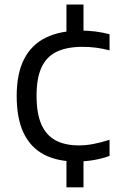

<svg xmlns="http://www.w3.org/2000/svg" viewBox="-20 -682 517 822"><path d="M307.5 9.5Q225 9.5 168 -20.5Q111 -50.5 81.2 -112.5Q51.5 -174.5 51.5 -271Q51.5 -367 83.2 -429Q115 -491 176.5 -521Q238 -551 327 -551Q359.5 -551 389.8 -547Q420 -543 449 -535.5V-466.5Q419.5 -474 391.5 -477.8Q363.5 -481.5 333.5 -481.5Q266.5 -481.5 222.8 -460.5Q179 -439.5 157.8 -393.5Q136.5 -347.5 136.5 -272.5Q136.5 -196 157.2 -149.2Q178 -102.5 218.2 -81Q258.5 -59.5 317.5 -59.5Q346.5 -59.5 378 -65.2Q409.5 -71 449 -83.5V-14.5Q416 -2.5 380 3.5Q344 9.5 307.5 9.5ZM264.5 120V-7.5H337.5V120ZM264.5 -535V-662.5H337.5V-535Z"/></svg>

Font: Encode Sans SC SemiExpanded
Style: Regular
Weight: 400
Width: 6
Designer: Multiple Designers
Foundry: Impallari Type
Version: Version 3.002